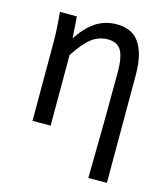

<svg xmlns="http://www.w3.org/2000/svg" viewBox="-110 -626 794 911"><g transform="rotate(15 286.5 -170.5)"><path d="M500 199H409Q414 -89 414 -321Q414 -395 395 -427.5Q376 -460 330 -460Q286 -460 251 -434Q216 -408 172 -341V6H83V-381Q83 -442 75 -527H158L166 -414H161Q201 -478 247 -509Q293 -540 352 -540Q429 -540 464.5 -486Q500 -432 500 -331Z"/></g></svg>

Font: LXGW 975 Gothic SC
Style: Regular
Weight: 400
Version: Version 2.01;February 25, 2021